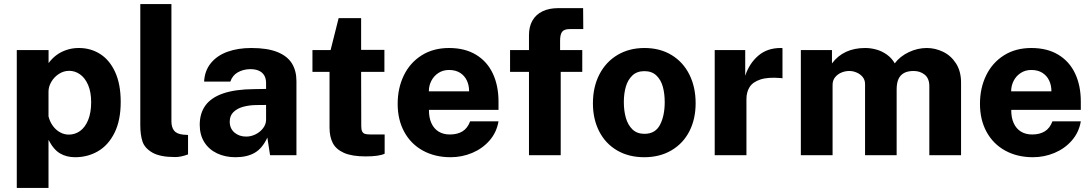

<svg xmlns="http://www.w3.org/2000/svg" viewBox="-20 -763 5370 944"><path d="M62.5 -517H218.8V-452.8Q220.9 -455.2 222.8 -457.9Q224.8 -460.5 227 -463.1Q244.4 -483.8 265.6 -497.6Q286.8 -511.4 312.6 -519.2Q338.4 -527 367.8 -527Q425.8 -527 472.3 -497.6Q518.9 -468.1 546.2 -408.6Q573.5 -349 573.5 -262Q573.5 -171.2 543.1 -110.1Q512.6 -49 461.9 -19.5Q411.1 10 349.2 10Q307.2 10 275.4 -8.6Q243.5 -27.1 218.5 -75.5V161H62.5ZM428.2 -261Q428.2 -310 413.4 -344.8Q398.6 -379.5 373.9 -397.1Q349.2 -414.8 320 -414.8Q293.1 -414.8 269.7 -399.6Q246.2 -384.5 232.4 -360.8Q218.5 -337 218.5 -313V-191Q224.6 -165.6 239.2 -145.1Q253.8 -124.5 274.5 -112.9Q295.2 -101.2 318.2 -101.2Q349.1 -101.2 374 -119.2Q398.9 -137.2 413.6 -173.4Q428.2 -209.5 428.2 -261Z M669.8 -147.2V-743H822.8V-166.8Q822.8 -137.9 835.6 -121.1Q848.5 -104.4 880.8 -101L904.5 -99.5V-3.8Q869.8 9.2 841.5 9.2Q766.8 9.2 729 -12.8Q691.2 -34.8 680.5 -67.4Q669.8 -100.1 669.8 -147.2Z M962 -149.2Q962 -206.2 990.4 -245Q1018.9 -283.8 1078 -303.9Q1137.1 -324 1228.5 -324.8L1288.2 -325.8V-354.8Q1288.2 -377.4 1278.9 -392.7Q1269.6 -408 1251.9 -415.7Q1234.1 -423.4 1208.5 -423Q1175.4 -422.2 1149.1 -407.3Q1122.8 -392.4 1112.5 -361.8H983.5Q986.4 -415.5 1016.8 -452.7Q1047.1 -489.9 1098.2 -508.4Q1149.4 -527 1215.8 -527Q1294.8 -527 1344 -507.1Q1393.2 -487.1 1415.4 -450.9Q1437.5 -414.8 1437.5 -364V0H1307.8L1294.5 -86.5Q1269.8 -33.2 1231.9 -11.6Q1194.1 10 1137.8 10Q1087.6 10 1047.7 -8.8Q1007.8 -27.5 984.9 -63.4Q962 -99.4 962 -149.2ZM1288.2 -173V-247L1240 -246.5Q1205.1 -246.1 1175.6 -238Q1146.1 -229.9 1127.8 -212Q1109.5 -194.1 1109.5 -165Q1109.5 -131.4 1132.6 -111.4Q1155.8 -91.5 1190.2 -91.5Q1214.8 -91.5 1237.4 -103Q1260 -114.5 1273.9 -133.3Q1287.9 -152.1 1288.2 -173Z M1755.5 -409.5 1756.2 -142.2Q1756.2 -124.9 1760.9 -116.2Q1765.5 -107.6 1774.4 -104.8Q1783.4 -102 1799.5 -102H1871.2V-7.2Q1843.2 6 1778.2 6Q1710 6 1670.9 -11.5Q1631.8 -29 1616 -60Q1600.2 -91 1600.2 -135.5V-409.5H1516.2V-517H1605.5L1645 -674H1755.5V-517.8H1870V-409.5Z M2191.8 -101.8Q2228.9 -101.8 2253.8 -117.1Q2278.8 -132.4 2291.5 -166.5H2431Q2421.9 -112.1 2386.9 -72.2Q2352 -32.2 2301.4 -11.1Q2250.9 10 2195.5 10Q2118.9 10 2059.7 -22.3Q2000.5 -54.6 1967.9 -114.1Q1935.2 -173.6 1935.2 -252.5Q1935.2 -330 1965.6 -392.4Q1996 -454.9 2053.1 -490.9Q2110.1 -527 2188 -527Q2266 -527 2320.7 -493.8Q2375.4 -460.5 2403.2 -401.1Q2431 -341.8 2431 -263.5V-222.8H2089Q2088.6 -185 2100.9 -157.8Q2113.2 -130.5 2136.4 -116.1Q2159.6 -101.8 2191.8 -101.8ZM2286.5 -314Q2286.5 -343.8 2275.2 -367.4Q2264 -391.1 2241.8 -405.1Q2219.5 -419 2187.8 -419Q2158.1 -419 2135.5 -404.2Q2112.9 -389.5 2100.6 -365.3Q2088.4 -341.1 2088.5 -314Z M2842.8 -409.5H2736.8V0H2580.8V-409.5H2487.8V-517H2580.8V-590.2Q2580.8 -631.9 2597.8 -661.8Q2614.9 -691.6 2647.2 -707.3Q2679.6 -723 2724.5 -723H2847L2847.8 -620H2781.2Q2754.6 -620 2744.2 -607.2Q2733.8 -594.4 2733.8 -563V-517H2842.8Z M2895.2 -255Q2895.2 -335.4 2927 -397.1Q2958.8 -458.8 3016.2 -492.9Q3073.6 -527 3148.5 -527Q3225.4 -527 3282.3 -492.2Q3339.2 -457.4 3369.8 -395.8Q3400.2 -334.2 3400.2 -255.5Q3400.2 -177.9 3369.6 -117.8Q3338.9 -57.8 3281.5 -23.9Q3224.1 10 3147.5 10Q3071 10 3013.8 -23.6Q2956.6 -57.2 2925.9 -117.4Q2895.2 -177.5 2895.2 -255ZM3248.2 -260.8Q3248.2 -303 3238.8 -336.9Q3229.4 -370.8 3207.1 -392Q3184.9 -413.2 3148.5 -413.2Q3111.6 -413.2 3089.2 -391.9Q3066.8 -370.6 3057 -336.8Q3047.2 -302.9 3047.2 -260.8Q3047.2 -218.8 3057 -184Q3066.8 -149.2 3089.2 -127.1Q3111.8 -105 3148.8 -105Q3201.9 -105 3225.1 -149.5Q3248.2 -194 3248.2 -260.8Z M3494 -517H3644V-390.5Q3663.9 -451.1 3708.1 -489.1Q3752.2 -527 3818 -527Q3821 -527 3823.2 -526.8Q3825.4 -526.6 3827.2 -526.1V-377.8Q3825 -378.8 3822.6 -378.9L3818.8 -379.2Q3755.8 -384.6 3718.4 -372.1Q3681 -359.6 3665.5 -334.9Q3650 -310.2 3650 -276V0H3494Z M3917.5 -517H4070.5V-451.2Q4127 -527 4233.8 -527Q4261.8 -527 4289.2 -519.2Q4316.6 -511.5 4340.6 -494.4Q4364.5 -477.4 4379.2 -451.5Q4405 -486.1 4448.3 -506.6Q4491.6 -527 4536.5 -527Q4577.9 -527 4616.6 -508.4Q4655.4 -489.9 4680.3 -451.3Q4705.2 -412.8 4705.2 -356.8V0H4549.2V-339.5Q4549.2 -377.2 4526.8 -395.6Q4504.2 -414 4472 -414Q4443.2 -414 4424.9 -404.1Q4406.5 -394.1 4397.5 -374.4Q4388.5 -354.6 4388.5 -322.5V0H4233.2V-349.8Q4233.2 -369.6 4221.7 -384.1Q4210.1 -398.5 4192.2 -406.2Q4174.4 -414 4155.5 -414Q4135.5 -414 4116.7 -406.1Q4097.9 -398.2 4085.7 -382.9Q4073.5 -367.6 4073.5 -345.8V0H3917.5Z M5054.8 -101.8Q5091.9 -101.8 5116.8 -117.1Q5141.8 -132.4 5154.5 -166.5H5294Q5284.9 -112.1 5249.9 -72.2Q5215 -32.2 5164.4 -11.1Q5113.9 10 5058.5 10Q4981.9 10 4922.7 -22.3Q4863.5 -54.6 4830.9 -114.1Q4798.2 -173.6 4798.2 -252.5Q4798.2 -330 4828.6 -392.4Q4859 -454.9 4916.1 -490.9Q4973.1 -527 5051 -527Q5129 -527 5183.7 -493.8Q5238.4 -460.5 5266.2 -401.1Q5294 -341.8 5294 -263.5V-222.8H4952Q4951.6 -185 4963.9 -157.8Q4976.2 -130.5 4999.4 -116.1Q5022.6 -101.8 5054.8 -101.8ZM5149.5 -314Q5149.5 -343.8 5138.2 -367.4Q5127 -391.1 5104.8 -405.1Q5082.5 -419 5050.8 -419Q5021.1 -419 4998.5 -404.2Q4975.9 -389.5 4963.6 -365.3Q4951.4 -341.1 4951.5 -314Z"/></svg>

Font: Public Sans VF
Style: Regular
Weight: 400
Designer: Pablo Impallari, Rodrigo Fuenzalida (Modified by Dan O. Williams and USWDS)
Version: Version 1.003